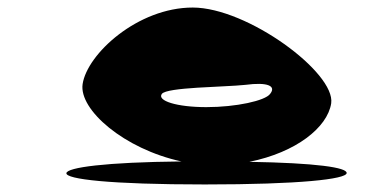

<svg xmlns="http://www.w3.org/2000/svg" viewBox="-20 -733 1002 509"><path d="M156 -274C154 -258 271 -244 523 -244C775 -244 897 -258 899 -274C901 -289 818 -301 641 -304C765 -329 848 -395 858 -459C870 -540 636 -713 491 -713C345 -713 211 -590 199 -510C189 -442 309 -338 461 -305C259 -303 158 -289 156 -274ZM409 -484C422 -502 574 -502 630 -508C690 -516 713 -505 696 -484C683 -466 606 -449 527 -449C448 -449 396 -466 409 -484Z"/></svg>

Font: Ampere
Style: UltExtIta
Weight: 400
Version: Version 1